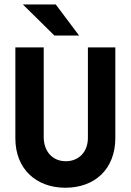

<svg xmlns="http://www.w3.org/2000/svg" viewBox="-20 -841 596 875"><path d="M227.8 -679.2H340.3L234 -820.8H84ZM277.8 14.6C411.8 14.6 505.6 -70.1 505.6 -212.5V-625H380.6V-212.5C380.6 -147.9 338.2 -106.2 279.9 -106.2C220.8 -106.2 179.2 -149.3 179.2 -216.7V-625H50V-210.4C50 -70.1 145.8 14.6 277.8 14.6Z"/></svg>

Font: Afacad
Style: Bold
Weight: 700
Designer: Kristian Moeller
Foundry: Dicotype
Version: Version 1.000